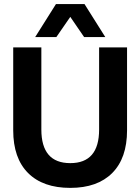

<svg xmlns="http://www.w3.org/2000/svg" viewBox="-20 -913 690 943"><path d="M325.2 9.8Q190.9 9.8 117.9 -63.2Q44.9 -136.2 44.9 -272.9V-680.2H183.1V-276.9Q183.1 -111.8 325.2 -111.8Q466.8 -111.8 466.8 -276.9V-680.2H604V-272.9Q604 -136.2 531.2 -63.2Q458.5 9.8 325.2 9.8ZM152.8 -731 254.9 -893.1H395L497.1 -731H393.1L325.2 -830.1L256.8 -731Z"/></svg>

Font: TASA Orbiter Deck
Style: Bold
Weight: 700
Designer: Weizhong Zhang
Version: Version 1.000;Glyphs 3.1.2 (3151)